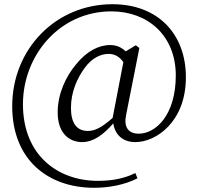

<svg xmlns="http://www.w3.org/2000/svg" viewBox="-20 -724 941 912"><path d="M515 -164C461 -116 429 -102 397 -102C345 -102 317 -139 317 -211C317 -288 347 -353 382 -401C418 -451 461 -468 496 -468C522 -468 546 -457 566 -429ZM642 -496 625 -509 577 -480C554 -502 530 -510 503 -510C447 -510 390 -479 341 -418C293 -361 254 -279 254 -190C254 -91 309 -49 370 -49C425 -49 473 -86 518 -138C526 -85 562 -49 623 -49C721 -49 863 -145 863 -357C863 -561 732 -704 514 -704C243 -704 38 -489 38 -220C38 37 210 168 427 168C495 168 570 155 633 123L623 98C571 123 517 135 445 135C254 135 89 13 89 -229C89 -461 263 -670 509 -670C684 -670 815 -553 815 -366C815 -176 719 -89 639 -89C589 -89 567 -121 579 -178Z"/></svg>

Font: Source Han Serif AKR9
Style: Regular
Weight: 400
Designer: Ryoko NISHIZUKA 西塚涼子 (kana & ideographs); Frank Grießhammer (Latin, Greek & Cyrillic); Sandoll Communications 산돌커뮤니케이션, 
Foundry: Adobe Systems Incorporated
Version: Version 1.005;hotconv 1.0.107;makeotfexe 2.5.65593